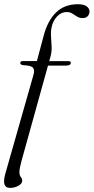

<svg xmlns="http://www.w3.org/2000/svg" viewBox="-32 -734 456 934"><path d="M66.5 -427.5Q66.5 -437 80 -437H147.5L180 -558.5Q199.5 -633.5 240.8 -673.5Q282 -713.5 347 -713.5Q376 -713.5 389.8 -703Q403.5 -692.5 403.5 -678.5Q403.5 -664.5 394.5 -655.2Q385.5 -646 370 -646Q355 -646 343.2 -653.2Q331.5 -660.5 319.8 -668Q308 -675.5 293 -675.5Q266 -675.5 245.8 -654.2Q225.5 -633 219 -601.5Q214.5 -581 216.2 -556.5Q218 -532 219 -507Q220 -482 214 -460L207.5 -436.5H301Q312.5 -436.5 312.5 -428.5Q312.5 -415 289.5 -415H201.5L71.5 53Q62.5 86 62.5 103.5Q62.5 119 69.2 127Q76 135 76 145.5Q76 159 57.8 169.5Q39.5 180 16 180Q-25 180 -6.5 112.5L131 -370.5Q137.5 -393.5 128.5 -404.5Q119.5 -415.5 79.5 -417Q66.5 -419.5 66.5 -427.5Z"/></svg>

Font: Fraunces 72pt Light
Style: Italic
Weight: 300
Italic angle: -16°
Version: Version 1.000;[b76b70a41]